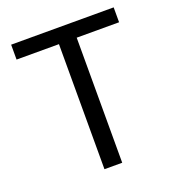

<svg xmlns="http://www.w3.org/2000/svg" viewBox="-133 -839 865 945"><g transform="rotate(-20 299.5 -366.5)"><path d="M253 0V-655H31V-733H568V-655H346V0Z"/></g></svg>

Font: Gothic Nguyen
Style: Regular
Weight: 400
Designer: MORI Takayuki
Version: Version 1.220;July 21, 2023;FontCreator 14.0.0.2814 64-bit